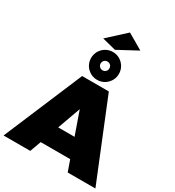

<svg xmlns="http://www.w3.org/2000/svg" viewBox="-277 -1330 1352 1483"><g transform="rotate(30 399.5 -588.5)"><path d="M577 -1096 438 -1177 282 -1034 404 -1003ZM400 -733C469 -733 524 -788 524 -857C524 -926 469 -981 400 -981C331 -981 276 -926 276 -857C276 -788 331 -733 400 -733ZM400 -896C422 -896 439 -879 439 -857C439 -835 422 -818 400 -818C378 -818 361 -835 361 -857C361 -879 378 -896 400 -896ZM562 0H809L524 -701H286L-10 0H228L264 -99H527ZM324 -265 398 -470 470 -265Z"/></g></svg>

Font: Montserrat arm Black
Style: Regular
Weight: 900
Designer: Julieta Ulanovsky
Foundry: Julieta Ulanovsky
Version: Version 6.000;PS 006.000;hotconv 1.0.88;makeotf.lib2.5.64775